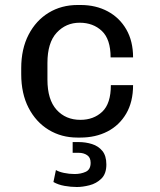

<svg xmlns="http://www.w3.org/2000/svg" viewBox="-20 -541 640 769"><path d="M290 10Q226 10 175 -21Q124 -52 94.5 -109Q65 -166 65 -244V-268Q65 -345 94.5 -402Q124 -459 175 -490Q226 -521 291 -521H303Q364 -521 411.5 -495.5Q459 -470 486 -423Q513 -376 513 -311H423Q423 -384 388 -417Q353 -450 299 -450Q244 -450 207 -410Q170 -370 170 -289V-222Q170 -142 206.5 -101.5Q243 -61 302 -61Q355 -61 389.5 -93.5Q424 -126 424 -200H513Q513 -133 485.5 -86Q458 -39 410.5 -14.5Q363 10 302 10ZM288 208Q264 208 238.5 203.5Q213 199 194 188L204 140Q215 147 236 151.5Q257 156 279 156Q304 156 323.5 147Q343 138 343 111Q343 90 329 80.5Q315 71 295 71H271V28H295Q323 28 348.5 36Q374 44 390 63.5Q406 83 406 118Q406 155 386 174.5Q366 194 338.5 201Q311 208 288 208Z"/></svg>

Font: Chivo Mono
Style: Regular
Weight: 400
Monospace: yes
Designer: Hector Gatti
Foundry: Omnibus-Type
Version: Version 1.008; ttfautohint (v1.8.4.7-5d5b)